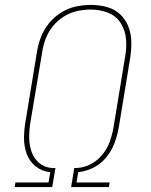

<svg xmlns="http://www.w3.org/2000/svg" viewBox="-20 -763 616 783"><path d="M40 0H193L206 -78H191Q161 -80 139 -99Q117 -118 108 -146Q99 -174 99 -204Q99 -234 104 -264L152 -550Q156 -578 166.5 -605.5Q177 -633 196 -656.5Q215 -680 241 -696Q267 -712 295 -718Q323 -724 351 -724Q387 -724 420.5 -711Q454 -698 472.5 -668.5Q491 -639 494 -603Q497 -567 490 -530L443 -244Q438 -215 428 -186.5Q418 -158 398 -133Q378 -108 350 -93.5Q322 -79 293 -78H283L270 0H424L427 -19H292L299 -61Q331 -64 361.5 -79.5Q392 -95 413.5 -121.5Q435 -148 446.5 -178.5Q458 -209 464 -241L511 -527Q516 -560 515.5 -592.5Q515 -625 503.5 -654.5Q492 -684 469.5 -705Q447 -726 415.5 -734.5Q384 -743 352 -743Q321 -743 290 -736.5Q259 -730 230.5 -712.5Q202 -695 181 -669.5Q160 -644 148 -614Q136 -584 131 -553L84 -267Q78 -233 78 -199.5Q78 -166 89 -135.5Q100 -105 125.5 -84.5Q151 -64 185 -61L178 -19H43Z"/></svg>

Font: Iosevka Sparkle Thin
Style: Italic
Weight: 100
Italic angle: -9°
Designer: Belleve Invis
Foundry: Belleve Invis
Version: Version 4.5.0; ttfautohint (v1.8.3)